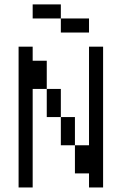

<svg xmlns="http://www.w3.org/2000/svg" viewBox="-20 -832 540 852"><path d="M375 -687.5V-750H250V-687.5ZM62.5 -625Q62.5 -625 62.5 0H125V-437.5H187.5Q187.5 -437.5 187.5 -312.5H250Q250 -312.5 250 -187.5H312.5Q312.5 -187.5 312.5 -62.5H375V0H437.5Q437.5 0 437.5 -625H375V-187.5H312.5Q312.5 -187.5 312.5 -312.5H250Q250 -312.5 250 -437.5H187.5Q187.5 -437.5 187.5 -562.5H125V-625ZM250 -750V-812.5H125V-750Z"/></svg>

Font: UnifontExMono
Style: Regular
Weight: 500
Version: Version 15.0.06